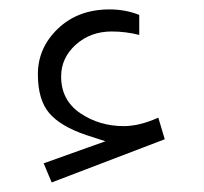

<svg xmlns="http://www.w3.org/2000/svg" viewBox="-20 -394 434 408"><path d="M212.9 -374Q246.6 -374 275.9 -362.3V-319.8Q247.1 -327.1 217.3 -327.1Q172.4 -327.1 141.1 -299.1Q109.9 -271 109.9 -231.4Q109.9 -181.2 150.4 -153.6Q190.9 -126 243.2 -126Q276.4 -126 316.4 -144L330.1 -98.1L89.8 -6.3L72.8 -46.9L164.1 -79.6L204.1 -93.8L163.6 -106.9Q108.4 -125.5 84.5 -153.8Q60.5 -182.1 60.5 -236.3Q60.5 -292.5 103.3 -333.3Q146 -374 212.9 -374Z"/></svg>

Font: Shabnam Thin FD
Style: Thin-FD
Weight: 100
Foundry: DejaVu fonts team - Redesigned by Saber Rastikerdar - Based on Vazir font
Version: Version 5.0.0